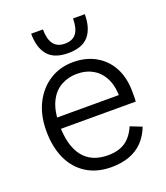

<svg xmlns="http://www.w3.org/2000/svg" viewBox="-135 -813 796 918"><g transform="rotate(-20 263.0 -353.5)"><path d="M275 12Q201 12 148 -21.5Q95 -55 67.5 -115.5Q40 -176 40 -257Q40 -337 70 -396.5Q100 -456 152.5 -489.5Q205 -523 272 -523Q337 -523 386.5 -495Q436 -467 463.5 -415.5Q491 -364 491 -292Q491 -277 491 -264Q491 -251 490 -243H83V-300H453L425 -283Q426 -341 407 -381.5Q388 -422 352.5 -443Q317 -464 270 -464Q226 -464 189 -443.5Q152 -423 130.5 -378.5Q109 -334 109 -262Q109 -158 151.5 -102.5Q194 -47 279 -47Q332 -47 366.5 -70Q401 -93 422 -142L480 -119Q463 -75 434.5 -46Q406 -17 366 -2.5Q326 12 275 12ZM267 -571Q196 -571 163.5 -609.5Q131 -648 131 -719H191Q191 -669 210 -644Q229 -619 267 -619Q307 -619 325.5 -644Q344 -669 344 -719H404Q404 -648 371.5 -609.5Q339 -571 267 -571Z"/></g></svg>

Font: TikTok Sans 24pt Light
Style: Regular
Weight: 300
Version: Version 4.000